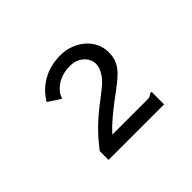

<svg xmlns="http://www.w3.org/2000/svg" viewBox="-91 -786 682 682"><g transform="rotate(-45 250.0 -445.0)"><path d="M111 -554Q134 -593 173 -615Q212 -637 264 -637Q289 -637 312 -628.5Q335 -620 353 -605Q371 -590 381.5 -569Q392 -548 392 -523Q392 -503 387 -488Q382 -473 370 -458Q358 -443 336 -425.5Q314 -408 280 -383Q254 -363 232.5 -344.5Q211 -326 194 -307H376Q381 -307 386.5 -311.5Q392 -316 397 -316H400V-253H121V-297Q148 -333 177.5 -362Q207 -391 252 -425L280 -447Q306 -467 318.5 -487.5Q331 -508 331 -525Q331 -550 311 -568Q291 -586 260 -586Q201 -586 168 -544Q165 -540 162.5 -533.5Q160 -527 158 -523Z"/></g></svg>

Font: Inconsolata
Style: Regular
Weight: 400
Designer: Raph Levien, Kirill Tkachev
Foundry: Cyreal
Version: Version 1.013